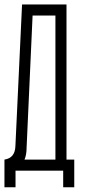

<svg xmlns="http://www.w3.org/2000/svg" viewBox="-44 -752 421 846"><path d="M234.4 73.2H283.2V-48.8H249V-732.4H53.2L23.9 -108.9Q22.5 -55.7 -24.4 -48.8V73.2H24.4V0H234.4ZM64 -48.8Q73.2 -70.3 73.2 -101.6L99.6 -683.6H200.2V-48.8Z"/></svg>

Font: Daray
Style: Regular
Weight: 400
Designer: Maxim Raikov
Foundry: Maxim Raikov
Version: Version 1.00 May 24, 2021, initial release